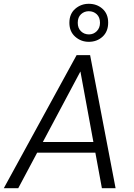

<svg xmlns="http://www.w3.org/2000/svg" viewBox="-32 -990 705 1010"><path d="M-12 0 371 -700H442L576 0H504L391 -614L64 0ZM118 -187 146 -243H498L508 -187ZM435 -770Q394 -770 363.5 -797Q333 -824 333 -870Q333 -917 363.5 -943.5Q394 -970 435 -970Q478 -970 507.5 -943.5Q537 -917 537 -871Q537 -824 507.5 -797Q478 -770 435 -770ZM436 -809Q460 -809 477 -826Q494 -843 494 -870Q494 -899 477 -915Q460 -931 435 -931Q411 -931 394 -915Q377 -899 377 -870Q377 -842 394 -825.5Q411 -809 436 -809Z"/></svg>

Font: DM Sans 20pt Light
Style: Italic
Weight: 300
Italic angle: -10°
Version: Version 4.004;gftools[0.9.30]